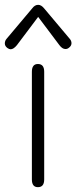

<svg xmlns="http://www.w3.org/2000/svg" viewBox="-33 -765 316 795"><path d="M99 -22V-468Q99 -500 124 -500Q150 -500 150 -468V-22Q150 10 124 10Q99 10 99 -22ZM-13 -585Q-13 -596 -6 -604L100 -730Q111 -745 125 -745Q138 -745 150 -730L256 -604Q263 -596 263 -586Q263 -575 252 -567Q246 -562 238 -562Q225 -562 213 -578L125 -695L37 -578Q23 -561 11 -561Q5 -561 -2 -566Q-13 -574 -13 -585Z"/></svg>

Font: Kodchasan ExtraLight
Style: Regular
Weight: 275
Version: Version 1.000; ttfautohint (v1.6)